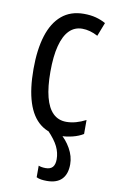

<svg xmlns="http://www.w3.org/2000/svg" viewBox="-87 -593 517 859"><g transform="rotate(10 171.5 -163.5)"><path d="M220.2 9.8Q161.1 9.8 121.8 -21Q82.5 -51.8 63 -112.8Q43.5 -173.8 43.5 -264.2Q43.5 -352.5 63.2 -415.5Q83 -478.5 123 -512.2Q163.1 -545.9 223.1 -545.9Q253.4 -545.9 277.6 -539.6Q301.8 -533.2 322.8 -521.5L298.8 -459.5Q280.8 -469.2 262.9 -474.1Q245.1 -479 228 -479Q192.9 -479 168.9 -454.8Q145 -430.7 132.6 -383.3Q120.1 -335.9 120.1 -265.1Q120.1 -196.3 132.1 -149.9Q144 -103.5 168.2 -79.8Q192.4 -56.2 228.5 -56.2Q250 -56.2 272.2 -62.3Q294.4 -68.4 316.9 -80.1V-16.6Q296.4 -3.9 269.3 2.9Q242.2 9.8 220.2 9.8ZM215.8 116.2Q215.8 86.9 202.4 59.1Q189 31.2 155.3 -3.9H208Q239.7 21.5 259.5 56.6Q279.3 91.8 279.3 127.9Q279.3 172.4 256.6 195.8Q233.9 219.2 189 219.2Q175.3 219.2 163.3 217.5Q151.4 215.8 141.6 210.9V158.2Q147 160.6 155.3 162.1Q163.6 163.6 173.8 163.6Q195.3 163.6 205.6 151.9Q215.8 140.1 215.8 116.2Z"/></g></svg>

Font: Open Sans Condensed
Style: Regular
Weight: 400
Width: 3
Designer: Monotype Design Team
Foundry: Monotype Imaging Inc.
Version: Version 3.000